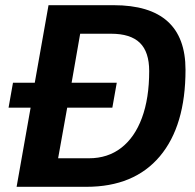

<svg xmlns="http://www.w3.org/2000/svg" viewBox="-20 -720 751 740"><path d="M695 -451Q695 -235 596 -117.5Q497 0 313 0H44L98 -305H13L30 -401H114L167 -700H418Q695 -700 695 -451ZM555 -446Q555 -520 519 -555Q483 -590 408 -590H289L256 -401H430L413 -305H239L204 -110H323Q395 -110 447 -150Q499 -190 527 -265.5Q555 -341 555 -446Z"/></svg>

Font: KoHo
Style: Bold Italic
Weight: 700
Italic angle: -10°
Version: Version 1.000; ttfautohint (v1.6)